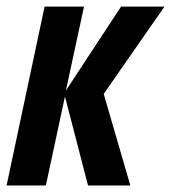

<svg xmlns="http://www.w3.org/2000/svg" viewBox="-26 -565 521 585"><path d="M-5.9 0 109.9 -544.9H230L174.8 -289.1L342.8 -544.9H475.1L290 -278.8L371.1 0H242.2L171.9 -271L113.8 0Z"/></svg>

Font: Open Sans Condensed
Style: Italic
Weight: 400
Width: 3
Italic angle: -12°
Designer: Monotype Design Team
Foundry: Monotype Imaging Inc.
Version: Version 3.000